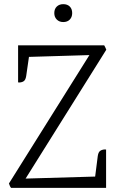

<svg xmlns="http://www.w3.org/2000/svg" viewBox="-20 -903 558 923"><path d="M67 -685H481Q484 -680 486.5 -674.5Q489 -669 491 -664L99 -38L51 -43L465 -55L490 0H33Q29 -5 27 -10.5Q25 -16 23 -21L426 -664L436 -639L70 -628ZM490 -184V0L436 -43L450 -153Q453 -175 466 -180.5Q479 -186 490 -184ZM67 -507V-685L121 -642L106 -538Q103 -516 90.5 -510.5Q78 -505 67 -507ZM284 -797Q265 -797 253 -809Q241 -821 241 -840Q241 -860 253 -871.5Q265 -883 284 -883Q304 -883 315.5 -871.5Q327 -860 327 -840Q327 -821 315.5 -809Q304 -797 284 -797Z"/></svg>

Font: Karma Variable Light
Style: Regular
Weight: 300
Designer: Joana Correia
Foundry: Indian Type Foundry
Version: Version 3.000